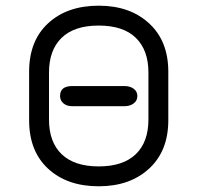

<svg xmlns="http://www.w3.org/2000/svg" viewBox="-20 -650 698 679"><path d="M235.4 -274.4Q215.8 -274.4 204.1 -284.7Q192.4 -294.9 192.4 -310.5Q192.4 -345.7 235.4 -345.7H419.9Q440.4 -345.7 453.1 -335.9Q465.8 -326.2 465.8 -310.5Q465.8 -293.9 452.6 -284.2Q439.5 -274.4 419.9 -274.4ZM329.1 8.8Q217.8 8.8 150.4 -53.2Q83 -115.2 83 -224.6V-396.5Q83 -505.9 150.4 -567.9Q217.8 -629.9 329.1 -629.9Q439.5 -629.9 507.3 -567.4Q575.2 -504.9 575.2 -396.5V-224.6Q575.2 -116.2 507.3 -53.7Q439.5 8.8 329.1 8.8ZM153.3 -393.6V-227.5Q153.3 -147.5 198.2 -104.5Q243.2 -61.5 329.1 -61.5Q415 -61.5 460 -104.5Q504.9 -147.5 504.9 -227.5V-393.6Q504.9 -472.7 460.4 -516.1Q416 -559.6 329.1 -559.6Q242.2 -559.6 197.8 -516.1Q153.3 -472.7 153.3 -393.6Z"/></svg>

Font: Jura
Style: DemiBold
Weight: 600
Version: Version 2.4